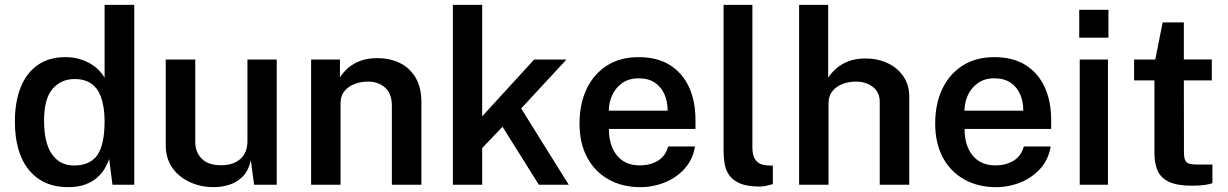

<svg xmlns="http://www.w3.org/2000/svg" viewBox="-20 -763 5070 793"><path d="M261 10Q158.5 10 100 -60.5Q41.5 -131 41.5 -261Q41.5 -342 65.2 -401.8Q89 -461.5 135.5 -494.2Q182 -527 250 -527Q282 -527 308.2 -519.2Q334.5 -511.5 355 -499Q375.5 -486.5 389.8 -471.5Q404 -456.5 412 -441.5V-743H534.5V0H444.5L431 -106Q424.5 -87.5 412.8 -67.2Q401 -47 381.2 -29.5Q361.5 -12 332 -1Q302.5 10 261 10ZM286 -79.5Q351.5 -79.5 381.8 -122.2Q412 -165 412 -264Q411.5 -320.5 398.2 -359Q385 -397.5 358 -417Q331 -436.5 287.5 -436.5Q232.5 -436.5 197.2 -396Q162 -355.5 162 -264Q162 -173 194.5 -126.2Q227 -79.5 286 -79.5Z M862 10Q824 10 788.8 -1.2Q753.5 -12.5 725.5 -34.2Q697.5 -56 681 -88Q664.5 -120 664.5 -162.5V-517H786.5V-176.5Q786.5 -134.5 813.2 -107.5Q840 -80.5 894 -80.5Q943 -80.5 972.5 -106.2Q1002 -132 1002 -180.5V-517H1123V0H1029.5L1016 -101Q1006.5 -58.5 982.8 -34.2Q959 -10 927.2 0Q895.5 10 862 10Z M1265 0V-517H1384V-443Q1396 -463 1416.8 -481.5Q1437.5 -500 1468 -511.5Q1498.5 -523 1539.5 -523Q1587.5 -523 1628.8 -504Q1670 -485 1695.2 -444.5Q1720.5 -404 1720.5 -340V0H1598.5V-325.5Q1598.5 -376.5 1570.5 -401.2Q1542.5 -426 1500 -426Q1471 -426 1445 -416.2Q1419 -406.5 1402.8 -386.8Q1386.5 -367 1386.5 -337.5V0Z M1850.5 0V-743H1971.5V-282.5L2186 -517H2319.5L2132.5 -315L2329 0H2205.5L2055.5 -239.5L1971.5 -151.5V0Z M2625 10Q2550.5 10 2493.8 -21.8Q2437 -53.5 2405.2 -112.5Q2373.5 -171.5 2373.5 -253Q2373.5 -332.5 2402.2 -394.2Q2431 -456 2485.8 -491.5Q2540.5 -527 2618 -527Q2694.5 -527 2746.5 -494.5Q2798.5 -462 2825.5 -403.8Q2852.5 -345.5 2852.5 -267.5V-230.5H2495Q2494.5 -186.5 2509 -152.5Q2523.5 -118.5 2552 -99.2Q2580.5 -80 2622.5 -80Q2665.5 -80 2697.2 -99.2Q2729 -118.5 2739.5 -158H2850.5Q2841.5 -104 2807.8 -66.5Q2774 -29 2725.8 -9.5Q2677.5 10 2625 10ZM2494.5 -306H2737.5Q2737.5 -343.5 2724.2 -373.8Q2711 -404 2684.5 -421.8Q2658 -439.5 2617.5 -439.5Q2577.5 -439.5 2550 -420Q2522.5 -400.5 2508.5 -369.8Q2494.5 -339 2494.5 -306Z M3117.5 7.5Q3067.5 7.5 3037.5 -5Q3007.5 -17.5 2992.5 -38.5Q2977.5 -59.5 2973 -85.8Q2968.5 -112 2968.5 -139.5V-743H3087.5V-153.5Q3087.5 -120 3101.2 -101.5Q3115 -83 3146 -80L3172 -79V-2.5Q3158.5 1.5 3144.5 4.5Q3130.5 7.5 3117.5 7.5Z M3280.5 0V-743H3400.5V-442Q3413 -461.5 3433.5 -479.8Q3454 -498 3483.8 -509.8Q3513.5 -521.5 3555 -521.5Q3604.5 -521.5 3645.5 -502.5Q3686.5 -483.5 3711 -447.8Q3735.5 -412 3735.5 -362.5V0H3613.5V-342Q3613.5 -382 3585.2 -404Q3557 -426 3514 -426Q3485.5 -426 3459.5 -416Q3433.5 -406 3417.8 -386.2Q3402 -366.5 3402 -337V0Z M4094 10Q4019.5 10 3962.8 -21.8Q3906 -53.5 3874.2 -112.5Q3842.5 -171.5 3842.5 -253Q3842.5 -332.5 3871.2 -394.2Q3900 -456 3954.8 -491.5Q4009.5 -527 4087 -527Q4163.5 -527 4215.5 -494.5Q4267.5 -462 4294.5 -403.8Q4321.5 -345.5 4321.5 -267.5V-230.5H3964Q3963.5 -186.5 3978 -152.5Q3992.5 -118.5 4021 -99.2Q4049.5 -80 4091.5 -80Q4134.5 -80 4166.2 -99.2Q4198 -118.5 4208.5 -158H4319.5Q4310.5 -104 4276.8 -66.5Q4243 -29 4194.8 -9.5Q4146.5 10 4094 10ZM3963.5 -306H4206.5Q4206.5 -343.5 4193.2 -373.8Q4180 -404 4153.5 -421.8Q4127 -439.5 4086.5 -439.5Q4046.5 -439.5 4019 -420Q3991.5 -400.5 3977.5 -369.8Q3963.5 -339 3963.5 -306Z M4439.5 0V-517H4556V0ZM4437.5 -607.5V-722.5H4558V-607.5Z M4903 4Q4841.5 4 4807.8 -12.2Q4774 -28.5 4761 -58.5Q4748 -88.5 4748 -130V-431H4664V-517H4751.5L4782 -670.5H4869.5V-517.5H4985V-431H4869.5L4870 -134.5Q4870 -111.5 4875.2 -100.8Q4880.5 -90 4892.2 -86.8Q4904 -83.5 4923.5 -83.5H4987.5V-6.5Q4977 -2.5 4956.8 0.8Q4936.5 4 4903 4Z"/></svg>

Font: Public Sans Thin SemiBold
Style: Regular
Weight: 600
Version: Version 2.001